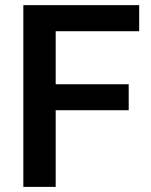

<svg xmlns="http://www.w3.org/2000/svg" viewBox="-20 -731 589 751"><path d="M197.8 -608.9V-401.4H483.4V-299.8H197.8V0H71.3V-710.9H197.8H524.4V-608.9Z"/></svg>

Font: Heebo Medium
Style: Regular
Weight: 500
Designer: Oded Ezer
Foundry: Meir Sadan
Version: Version 2.001; ttfautohint (v1.5.14-ce02) -l 8 -r 50 -G 200 